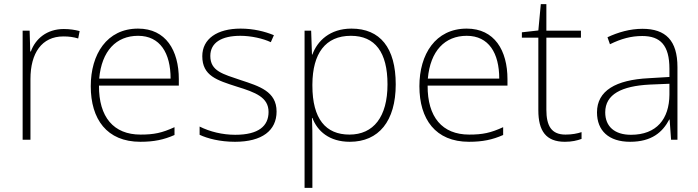

<svg xmlns="http://www.w3.org/2000/svg" viewBox="-20 -679 3394 933"><path d="M290 -538C207 -538 152 -490 130 -429H127L124 -530H90V0H128V-295C128 -421 183 -502 288 -502C316 -502 337 -499 360 -492L367 -528C344 -534 319 -538 290 -538Z M651 -540C499 -540 421 -415 421 -260C421 -100 499 10 662 10C728 10 776 0 828 -23V-61C767 -33 728 -25 663 -25C532 -25 460 -110 461 -263H849V-294C849 -434 786 -540 651 -540ZM651 -505C758 -505 809 -421 809 -297H462C474 -432 545 -505 651 -505Z M1324 -137C1324 -235 1240 -260 1149 -290C1064 -319 1002 -333 1002 -407C1002 -472 1057 -505 1148 -505C1200 -505 1258 -492 1296 -474L1311 -508C1267 -526 1212 -540 1149 -540C1035 -540 963 -490 963 -406C963 -310 1035 -289 1131 -258C1222 -230 1285 -206 1285 -135C1285 -67 1237 -24 1123 -24C1061 -24 1000 -39 950 -64V-24C988 -6 1049 10 1122 10C1254 10 1324 -45 1324 -137Z M1688 -540C1583 -540 1522 -480 1498 -414H1496L1492 -530H1460V234H1498V16C1498 -23 1498 -66 1496 -106H1498C1522 -42 1580 10 1680 10C1820 10 1903 -90 1903 -269C1903 -447 1827 -540 1688 -540ZM1685 -505C1803 -505 1863 -425 1863 -269C1863 -111 1795 -25 1678 -25C1563 -25 1498 -101 1498 -263V-269C1499 -419 1561 -505 1685 -505Z M2248 -540C2096 -540 2018 -415 2018 -260C2018 -100 2096 10 2259 10C2325 10 2373 0 2425 -23V-61C2364 -33 2325 -25 2260 -25C2129 -25 2057 -110 2058 -263H2446V-294C2446 -434 2383 -540 2248 -540ZM2248 -505C2355 -505 2406 -421 2406 -297H2059C2071 -432 2142 -505 2248 -505Z M2728 -25C2659 -25 2635 -68 2635 -146V-496H2803V-530H2635V-659H2608L2596 -531L2516 -522V-496H2596V-143C2596 -43 2633 10 2725 10C2759 10 2784 4 2806 -4V-37C2785 -30 2759 -25 2728 -25Z M3102 -539C3041 -539 2983 -522 2932 -498L2944 -464C2999 -491 3047 -504 3101 -504C3189 -504 3233 -459 3233 -345V-305L3133 -299C2972 -291 2881 -238 2881 -133C2881 -44 2938 10 3042 10C3147 10 3200 -37 3232 -98H3234L3241 0H3272V-353C3272 -482 3215 -539 3102 -539ZM3137 -268 3233 -272V-219C3232 -101 3171 -24 3046 -24C2967 -24 2921 -64 2921 -133C2921 -221 3001 -261 3137 -268Z"/></svg>

Font: Noto Sans Sinhala UI ExtraLight
Style: Regular
Weight: 200
Designer: Jelle Bosma - Monotype Design Team
Foundry: Monotype Imaging Inc.
Version: Version 2.006